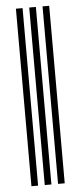

<svg xmlns="http://www.w3.org/2000/svg" viewBox="-56 -831 362 862"><g transform="rotate(-5 125.0 -400.0)"><path d="M170 0V-800H200V0ZM50 0V-800H80V0ZM110 0V-800H140V0Z"/></g></svg>

Font: Big Shoulders Inline Text Thin Black
Style: Regular
Weight: 900
Version: Version 2.002